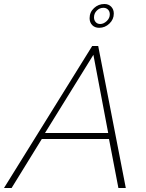

<svg xmlns="http://www.w3.org/2000/svg" viewBox="-61 -940 729 960"><path d="M461 -920Q482 -920 495 -906.5Q508 -893 508 -872Q508 -843 486 -822Q464 -801 435 -801Q413 -801 400 -814.5Q387 -828 387 -849Q387 -879 409 -899.5Q431 -920 461 -920ZM409 -853Q409 -839 417.5 -829.5Q426 -820 440 -820Q457 -820 472.5 -834.5Q488 -849 488 -868Q488 -883 479 -892Q470 -901 456 -901Q437 -901 423 -887Q409 -873 409 -853ZM400 -710H430L568 0H531L484 -245H148L-3 0H-41ZM480 -275 406 -666 164 -275Z"/></svg>

Font: Raleway-v4020 ExtraLight
Style: Italic
Weight: 275
Italic angle: -12°
Designer: Matt McInerney, Pablo Impallari, Rodrigo Fuenzalida
Foundry: Matt McInerney, Pablo Impallari, Rodrigo Fuenzalida
Version: Version 4.020;PS 004.020;hotconv 1.0.88;makeotf.lib2.5.64775